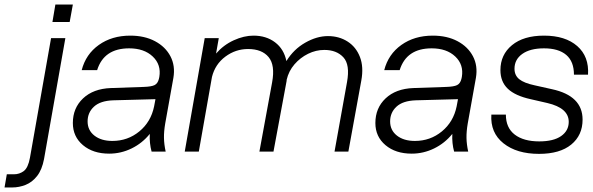

<svg xmlns="http://www.w3.org/2000/svg" viewBox="-82 -668 2611 846"><path d="M162 -648H239L225 -571H149ZM-52 100H-21Q4 100 23 85.5Q42 71 50 27L143 -500H206L112 33Q103 80 81.5 107.5Q60 135 31 146.5Q2 158 -28 158H-62Z M646 -124Q640 -89 640.5 -60.5Q641 -32 648 0H586Q576 -36 578 -78Q545 -37 498 -14Q451 9 399 9Q328 9 283.5 -28.5Q239 -66 239 -126Q239 -192 284 -234.5Q329 -277 406 -280L551 -285Q585 -286 599 -293Q613 -300 618 -320L620 -329Q629 -383 591 -419Q553 -455 487 -455Q376 -455 346 -359H278Q296 -429 353.5 -470Q411 -511 492 -511Q555 -511 601 -486.5Q647 -462 669 -420Q691 -378 682 -325ZM304 -133Q304 -94 334 -70.5Q364 -47 413 -47Q481 -47 532 -89Q583 -131 597 -199L603 -231L417 -226Q360 -224 332 -198Q304 -172 304 -133Z M820 -500H882L870 -432Q903 -470 948 -490.5Q993 -511 1035 -511Q1091 -511 1130 -481.5Q1169 -452 1180 -399Q1212 -451 1263 -480Q1314 -509 1363 -509Q1412 -509 1449.5 -485Q1487 -461 1504 -417Q1521 -373 1510 -313L1453 0H1392L1447 -306Q1461 -383 1431 -415.5Q1401 -448 1347 -448Q1310 -448 1275.5 -431Q1241 -414 1215.5 -384.5Q1190 -355 1181 -316Q1181 -315 1181 -312L1123 0H1061L1117 -305Q1131 -381 1101.5 -416.5Q1072 -452 1011 -452Q956 -452 911 -418.5Q866 -385 852 -329L794 0H732Z M1979 -124Q1973 -89 1973.5 -60.5Q1974 -32 1981 0H1919Q1909 -36 1911 -78Q1878 -37 1831 -14Q1784 9 1732 9Q1661 9 1616.5 -28.5Q1572 -66 1572 -126Q1572 -192 1617 -234.5Q1662 -277 1739 -280L1884 -285Q1918 -286 1932 -293Q1946 -300 1951 -320L1953 -329Q1962 -383 1924 -419Q1886 -455 1820 -455Q1709 -455 1679 -359H1611Q1629 -429 1686.5 -470Q1744 -511 1825 -511Q1888 -511 1934 -486.5Q1980 -462 2002 -420Q2024 -378 2015 -325ZM1637 -133Q1637 -94 1667 -70.5Q1697 -47 1746 -47Q1814 -47 1865 -89Q1916 -131 1930 -199L1936 -231L1750 -226Q1693 -224 1665 -198Q1637 -172 1637 -133Z M2330 -214 2256 -231Q2188 -246 2155.5 -277Q2123 -308 2123 -359Q2123 -427 2174 -469Q2225 -511 2315 -511Q2409 -511 2461.5 -465Q2514 -419 2509 -339H2447Q2447 -397 2413 -426Q2379 -455 2315 -455Q2254 -455 2219.5 -430.5Q2185 -406 2185 -365Q2185 -336 2206 -319Q2227 -302 2274 -292L2350 -275Q2485 -246 2485 -141Q2485 -72 2435 -31Q2385 10 2293 10Q2195 10 2136.5 -36.5Q2078 -83 2083 -163H2147Q2147 -105 2186 -75Q2225 -45 2294 -45Q2357 -45 2390.5 -68.5Q2424 -92 2424 -131Q2424 -192 2330 -214Z"/></svg>

Font: Overused Grotesk Book
Style: Italic
Weight: 350
Italic angle: -10°
Version: Version 0.003